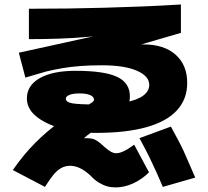

<svg xmlns="http://www.w3.org/2000/svg" viewBox="-20 -812 920 849"><path d="M378.9 -36.7Q354.4 -58.9 332.8 -68.9Q311.1 -78.9 290 -78.9Q268.9 -78.9 250.6 -68.9Q232.2 -58.9 215.6 -38.3Q198.9 -17.8 178.9 14.4L36.7 -60Q84.4 -128.9 136.1 -180.6Q187.8 -232.2 241.7 -271.1Q295.6 -310 353.3 -340Q380 -353.3 387.8 -359.4Q395.6 -365.6 395.6 -371.1Q395.6 -384.4 378.3 -391.7Q361.1 -398.9 332.2 -398.9Q302.2 -398.9 286.7 -392.2Q271.1 -385.6 271.1 -375.6Q271.1 -360 300.6 -355Q330 -350 404.4 -350Q480 -350 532.8 -359.4Q585.6 -368.9 612.8 -388.9Q640 -408.9 640 -436.7Q640 -475.6 585 -499.4Q530 -523.3 431.1 -523.3Q376.7 -523.3 334.4 -520Q292.2 -516.7 256.1 -510.6Q220 -504.4 183.3 -495.6L92.2 -468.9L63.3 -578.9L477.8 -670L495.6 -661.1Q431.1 -654.4 367.8 -648.9Q304.4 -643.3 240 -641.1Q175.6 -638.9 107.8 -638.9V-773.3Q196.7 -773.3 278.9 -774.4Q361.1 -775.6 441.7 -777.8Q522.2 -780 606.1 -783.3Q690 -786.7 780 -792.2V-666.7L447.8 -570L442.2 -606.7Q493.3 -611.1 533.3 -613.3Q573.3 -615.6 614.4 -615.6Q705.6 -615.6 756.7 -570Q807.8 -524.4 807.8 -445.6Q807.8 -373.3 762.2 -323.9Q716.7 -274.4 626.7 -249.4Q536.7 -224.4 404.4 -224.4Q315.6 -224.4 246.7 -245Q177.8 -265.6 138.3 -298.9Q98.9 -332.2 98.9 -376.7Q98.9 -434.4 156.1 -466.7Q213.3 -498.9 314.4 -498.9Q441.1 -498.9 497.8 -472.2Q554.4 -445.6 554.4 -385.6Q554.4 -344.4 523.9 -311.7Q493.3 -278.9 432.2 -253.3Q398.9 -240 364.4 -212.2Q330 -184.4 294.4 -146.7L262.2 -186.7Q287.8 -192.2 309.4 -196.7Q331.1 -201.1 354.4 -201.1Q371.1 -201.1 383.3 -199.4Q395.6 -197.8 408.9 -189.4Q422.2 -181.1 442.2 -162.2Q461.1 -145.6 472.2 -140Q483.3 -134.4 493.3 -134.4Q508.9 -134.4 528.3 -143.9Q547.8 -153.3 573.3 -172.2L638.9 -50Q607.8 -18.9 568.9 -1.1Q530 16.7 491.1 16.7Q471.1 16.7 453.3 11.7Q435.6 6.7 417.2 -4.4Q398.9 -15.6 378.9 -36.7ZM700 14.4Q686.7 -17.8 673.9 -45.6Q661.1 -73.3 649.4 -98.3Q637.8 -123.3 624.4 -148.9Q611.1 -174.4 596.7 -201.1L735.6 -252.2Q752.2 -221.1 765.6 -196.7Q778.9 -172.2 790.6 -147.2Q802.2 -122.2 814.4 -93.3Q826.7 -64.4 843.3 -26.7Z"/></svg>

Font: Paperlogy 9 Black
Style: Regular
Weight: 900
Designer: redesigned by Lee Juim, glyphs from Gmarket Sans & Montserrat
Foundry: PT&
Version: Version 1.001